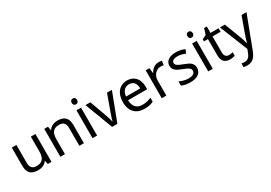

<svg xmlns="http://www.w3.org/2000/svg" viewBox="36 -1912 4516 3194"><g transform="rotate(-30 2293.5 -314.5)"><path d="M533 -602H445V-323C445 -198 406 -129 287 -129C206 -129 168 -171 168 -257V-602H79V-251C79 -115 145 -56 274 -56C343 -56 409 -81 444 -137H448L461 -66H533Z M961 -612C893 -612 827 -585 792 -529H787L774 -602H703V-66H791V-344C791 -469 829 -538 948 -538C1030 -538 1068 -495 1068 -409V-66H1155V-415C1155 -553 1089 -612 961 -612Z M1366 -803C1337 -803 1314 -786 1314 -747C1314 -709 1337 -691 1366 -691C1393 -691 1417 -709 1417 -747C1417 -786 1393 -803 1366 -803ZM1409 -602H1321V-66H1409Z M1697 -66H1798L2002 -602H1908L1794 -286C1779 -243 1756 -177 1749 -144H1745C1739 -177 1718 -242 1702 -286L1588 -602H1494Z M2294 -612C2152 -612 2057 -506 2057 -330C2057 -151 2162 -56 2315 -56C2388 -56 2436 -67 2491 -91V-168C2435 -144 2387 -131 2319 -131C2212 -131 2151 -196 2148 -317H2515V-370C2515 -516 2431 -612 2294 -612ZM2293 -540C2382 -540 2422 -478 2423 -387H2150C2159 -483 2209 -540 2293 -540Z M2901 -612C2826 -612 2771 -563 2737 -504H2733L2723 -602H2651V-66H2739V-352C2739 -460 2812 -532 2895 -532C2913 -532 2936 -529 2953 -525L2964 -606C2946 -610 2921 -612 2901 -612Z M3413 -214C3413 -300 3354 -335 3252 -373C3149 -412 3114 -430 3114 -475C3114 -515 3153 -540 3225 -540C3277 -540 3327 -525 3372 -506L3402 -576C3352 -598 3296 -612 3231 -612C3111 -612 3030 -561 3030 -470C3030 -382 3092 -350 3196 -310C3301 -270 3328 -246 3328 -206C3328 -158 3290 -127 3201 -127C3138 -127 3073 -149 3031 -170V-90C3072 -68 3124 -56 3199 -56C3330 -56 3413 -110 3413 -214Z M3588 -803C3559 -803 3536 -786 3536 -747C3536 -709 3559 -691 3588 -691C3615 -691 3639 -709 3639 -747C3639 -786 3615 -803 3588 -803ZM3631 -602H3543V-66H3631Z M3980 -128C3931 -128 3896 -159 3896 -224V-534H4051V-602H3896V-725H3844L3809 -611L3732 -576V-534H3808V-222C3808 -92 3881 -56 3965 -56C3997 -56 4036 -63 4055 -72V-139C4038 -133 4006 -128 3980 -128Z M4078 -602 4294 -64 4266 7C4244 65 4208 102 4147 102C4124 102 4102 99 4088 96V166C4105 170 4129 174 4161 174C4265 174 4318 109 4356 8L4587 -602H4492L4383 -298C4364 -243 4345 -184 4337 -151H4333C4325 -195 4308 -243 4288 -297L4172 -602Z"/></g></svg>

Font: Noto Sans Malayalam UI
Style: Regular
Weight: 400
Designer: Jelle Bosma - Monotype Design Team
Foundry: Monotype Imaging Inc.
Version: Version 2.104